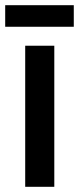

<svg xmlns="http://www.w3.org/2000/svg" viewBox="-37 -719 304 739"><path d="M247 -699H-17V-616H247ZM172 0V-543H60V0Z"/></svg>

Font: Noto Sans Myanmar ExtraCondensed SemiBold
Style: Regular
Weight: 600
Width: 2
Designer: Monotype Design Team
Foundry: Monotype Imaging Inc.
Version: Version 2.107